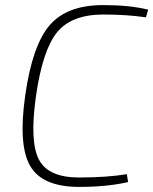

<svg xmlns="http://www.w3.org/2000/svg" viewBox="-20 -722 602 754"><path d="M478 -38 483 -7Q401 12 291 12Q147 12 99 -69.5Q51 -151 79 -347Q107 -544 175 -623Q243 -702 385 -702Q490 -702 562 -684L553 -654Q476 -665 386 -665Q261 -665 204 -595Q147 -525 121 -343Q96 -165 133 -95Q170 -25 290 -25Q400 -25 478 -38Z"/></svg>

Font: Exo 2.0 Extra Light
Style: Italic
Weight: 250
Italic angle: -8°
Designer: Natanael Gama
Version: Version 1.001;PS 001.001;hotconv 1.0.70;makeotf.lib2.5.58329